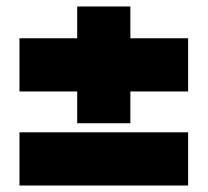

<svg xmlns="http://www.w3.org/2000/svg" viewBox="-20 -700 640 592"><path d="M382 -320H218V-418H40V-582H218V-680H382V-582H560V-418H382ZM560 -128H40V-292H560Z"/></svg>

Font: Tanohe Sans Black
Style: Regular
Weight: 900
Designer: Village Type and Design LLC & Cristiano Sobral
Foundry: Cooper Hewitt Smithsonian Design Museum
Version: Version 1.00;March 11, 2020;FontCreator 12.0.0.2522 64-bit; 